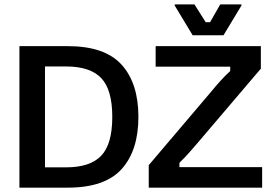

<svg xmlns="http://www.w3.org/2000/svg" viewBox="-20 -862 1261 882"><path d="M69.2 0V-650H291.7Q461.7 -650 538.8 -564.6Q615.8 -479.2 615.8 -325Q615.8 -170.8 538.8 -85.4Q461.7 0 291.7 0ZM186.7 -93.3H283.3Q394.2 -93.3 445 -146.7Q495.8 -200 495.8 -325Q495.8 -450 445 -503.3Q394.2 -556.7 283.3 -556.7H186.7ZM663.3 0V-103.3L954.2 -445.8Q972.5 -468.3 992.9 -490.8Q1013.3 -513.3 1037.5 -535.8V-555.8H695V-650H1178.3V-546.7L886.7 -204.2Q867.5 -181.7 847.5 -159.2Q827.5 -136.7 804.2 -114.2V-94.2H1184.2V0ZM865 -700 782.5 -836.7V-841.7H873.3L925 -760H945L991.7 -841.7H1089.2V-836.7L1006.7 -700Z"/></svg>

Font: Familjen Grotesk GF Medium
Style: Regular
Weight: 500
Designer: Anders Wikstroem, Jonas Baeckman, Matilda Gysing, Kristian Moeller
Foundry: Familjen STHLM AB
Version: Version 2.000; Beta; Release 4; Build 6